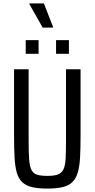

<svg xmlns="http://www.w3.org/2000/svg" viewBox="-20 -1092 552 1120"><path d="M256 8Q202 8 166.5 -0.5Q131 -9 109.5 -29.5Q88 -50 78 -85Q68 -120 65 -173Q62 -226 62 -300V-688H147V-264Q147 -201 150 -162Q153 -123 163 -102Q173 -81 195 -73.5Q217 -66 256 -66Q294 -66 316 -73.5Q338 -81 349 -102Q360 -123 362.5 -162Q365 -201 365 -264V-688H450V-300Q450 -226 447 -173Q444 -120 433.5 -85Q423 -50 402 -29.5Q381 -9 345.5 -0.5Q310 8 256 8ZM130 -778V-858H205V-778ZM307 -778V-858H382V-778ZM229 -931 152 -1067V-1072H236L289 -936V-931Z"/></svg>

Font: Saira Condensed Medium
Style: Regular
Weight: 500
Width: 3
Designer: Hector Gatti with collaboration of the Omnibus-Type team
Foundry: Omnibus-Type
Version: Version 1.101